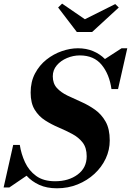

<svg xmlns="http://www.w3.org/2000/svg" viewBox="-59 -1027 724 1062"><path d="M410.5 -920.5 578.5 -1004.5 598 -985.5 450.5 -850H366L262.5 -985.5L284.5 -1007ZM-7.5 10H-39L14 -225.5H50.5Q58 -176 79.2 -129.8Q100.5 -83.5 140.8 -54Q181 -24.5 245.5 -24.5Q321 -24.5 370.8 -61.8Q420.5 -99 420.5 -162.5Q420.5 -210 398 -238.8Q375.5 -267.5 340.2 -286.2Q305 -305 265.5 -321.8Q226 -338.5 190.8 -361Q155.5 -383.5 133 -420Q110.5 -456.5 110.5 -515Q110.5 -575 134.8 -620.8Q159 -666.5 198.2 -697.5Q237.5 -728.5 283.2 -744.2Q329 -760 372 -760Q418.5 -760 456 -744.2Q493.5 -728.5 521.5 -700.5L613.5 -760H645L594 -534.5H557.5Q546 -616.5 503.2 -668.5Q460.5 -720.5 382.5 -720.5Q346 -720.5 311.5 -706Q277 -691.5 255 -665.5Q233 -639.5 233 -605Q233 -565 255.8 -540.2Q278.5 -515.5 314.5 -498.2Q350.5 -481 390.8 -463.2Q431 -445.5 466.8 -420Q502.5 -394.5 525.2 -354.2Q548 -314 548 -250Q548 -197.5 525.8 -150Q503.5 -102.5 463.5 -65.5Q423.5 -28.5 370.5 -7Q317.5 14.5 256 14.5Q199.5 14.5 158 -4.5Q116.5 -23.5 88 -55Z"/></svg>

Font: Bodoni* 06pt
Style: Bold Italic
Weight: 700
Italic angle: -13°
Version: Version 2.3